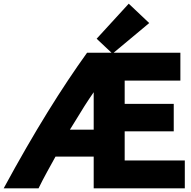

<svg xmlns="http://www.w3.org/2000/svg" viewBox="-47 -1000 1036 1041"><path d="M955 21H461V-151H254C228 -104 188 -33 162 21H-27C141 -289 289 -525 425 -714H931V-563H629V-437H895V-288H629V-130H955ZM461 -297V-500C427 -451 394 -399 363 -347L332 -297ZM651 -980 762 -875 563 -709 477 -790Z"/></svg>

Font: Repo ExtraBold
Style: Bold
Weight: 700
Designer: Stefan Peev
Foundry: Context Ltd
Version: Version 1.502